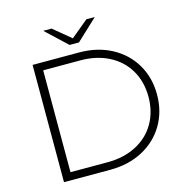

<svg xmlns="http://www.w3.org/2000/svg" viewBox="-124 -990 1073 1107"><g transform="rotate(-15 413.0 -437.0)"><path d="M122 -700H399Q508 -700 592.5 -655Q677 -610 724 -530.5Q771 -451 771 -350Q771 -249 724 -169.5Q677 -90 592.5 -45Q508 0 399 0H122ZM395 -46Q492 -46 566 -84.5Q640 -123 680 -192Q720 -261 720 -350Q720 -439 680 -508Q640 -577 566 -615.5Q492 -654 395 -654H173V-46ZM540 -874 414 -756H358L232 -874H282L386 -788L490 -874Z"/></g></svg>

Font: Idrija Light
Style: Regular
Weight: 300
Designer: Julieta Ulanovsky
Foundry: Julieta Ulanovsky
Version: Version 7.200